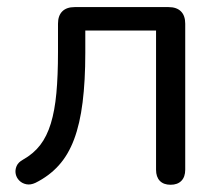

<svg xmlns="http://www.w3.org/2000/svg" viewBox="-20 -506 614 533"><path d="M453.5 6.9Q434.1 6.9 423.6 -4Q413.2 -14.9 413.2 -34.8V-421.2H216.8V-359.4Q216.8 -281.4 209.3 -221.9Q201.9 -162.4 185.7 -119.3Q169.6 -76.2 143.1 -46.9Q116.7 -17.5 78.3 1.6Q64.7 7.9 53 5.5Q41.3 3.1 33.6 -4.7Q25.8 -12.5 23.6 -23.1Q21.4 -33.8 26 -44.8Q30.6 -55.7 44.2 -63Q72.9 -79.1 91.6 -103.3Q110.2 -127.5 121.1 -163.1Q132 -198.7 136.5 -247.3Q141 -295.9 141 -361.9V-440.2Q141 -462.5 152.9 -474.4Q164.8 -486.3 187.2 -486.3H448Q470.4 -486.3 482.3 -474.4Q494.2 -462.5 494.2 -440.2V-34.8Q494.2 -14.9 483.5 -4Q472.9 6.9 453.5 6.9Z"/></svg>

Font: Nunito ExtraLight
Style: Regular
Weight: 200
Designer: Vernon Adams
Foundry: Vernon Adams
Version: Version 3.602